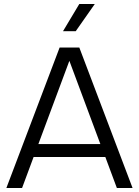

<svg xmlns="http://www.w3.org/2000/svg" viewBox="-20 -946 699 966"><path d="M12 0 280 -707H379L647 0H568L510 -156H149L91 0ZM173 -221H485L329 -640ZM297 -789 379 -926H457L361 -789Z"/></svg>

Font: Onest Light
Style: Regular
Weight: 300
Designer: Dmitri Voloshin, Andrey Kudryavtsev
Foundry: Dmitri Voloshin, Andrey Kudryavtsev
Version: Version 1.000;gftools[0.9.33]